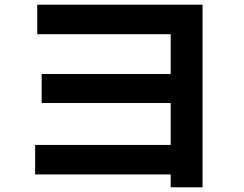

<svg xmlns="http://www.w3.org/2000/svg" viewBox="-20 -775 1040 820"><path d="M709 -30H130V-156H709V-335H158V-459H709V-629H139V-755H845V25H709Z"/></svg>

Font: IBM Plex Sans JP
Style: Bold
Weight: 700
Designer: Mike Abbink; Paul van der Laan; Pieter van Rosmalen; Wujin Sim; Yejin Wi; Jinhee Kim; Boomi Park; Yona Kim; Kichan Ma
Foundry: Sandoll Inc.
Version: Version 1.001